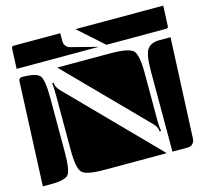

<svg xmlns="http://www.w3.org/2000/svg" viewBox="-93 -735 890 830"><g transform="rotate(-15 352.5 -320.0)"><path d="M580 -10V-370Q580 -446 596.5 -468Q613 -490 650 -490H700L680 -40Q679 -27 670.5 -18.5Q662 -10 650 -10ZM154 -430 161 -431Q161 -411 181 -391L544 -21Q549 -16 554 -10H275Q196 -10 176.5 -29Q157 -48 157 -130V-370Q157 -415 154 -430ZM193 -490H430Q512 -490 532 -471Q552 -452 552 -370V-151Q552 -130 556 -109H549Q549 -128 531 -146ZM0 -10 20 -475Q21 -490 35 -490Q99 -490 114.5 -471Q130 -452 130 -370V-130Q130 -48 115 -29Q100 -10 35 -10ZM22 -530 26 -620Q26 -630 36 -630H244V-591Q244 -582 251.5 -572.5Q259 -563 269 -561L390 -530ZM312 -630H705L701 -540Q701 -530 691 -530H424Z"/></g></svg>

Font: PrimecolorB
Style: Medium
Weight: 500
Designer: gluk
Foundry: gluk
Version: Version 0.672